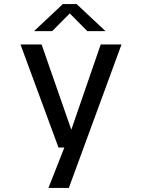

<svg xmlns="http://www.w3.org/2000/svg" viewBox="-20 -717 690 937"><path d="M216.5 200 294 3H265.5L80 -500H183L328 -84L471.5 -500H573L316 200ZM146 -565 286.5 -697H354L495 -565H406L320.5 -651.5L234.5 -565Z"/></svg>

Font: Trispace
Style: Regular
Weight: 400
Designer: Tyler Finck
Foundry: Etcetera Type Company
Version: Version 1.210; ttfautohint (v1.8.3)